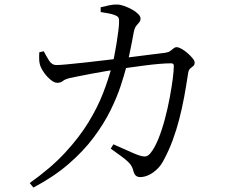

<svg xmlns="http://www.w3.org/2000/svg" viewBox="-20 -787 1040 851"><path d="M601.4 -2.1Q589 -2.1 581.6 -9Q574.3 -16 570.2 -32.4Q565.4 -50.9 552.9 -64.5Q540.3 -78 519.9 -92.7Q499.4 -107.4 470.9 -128.1L482.7 -147.4Q504 -138 526.7 -127.8Q549.3 -117.7 567.7 -109.6Q586.2 -101.6 596 -98.5Q615.8 -92.1 626.1 -93.9Q636.4 -95.6 647 -108.4Q666.1 -132 682.3 -172.2Q698.4 -212.4 711 -260Q723.6 -307.6 732.3 -354.3Q741 -400.9 745.8 -438.5Q750.5 -476 750.5 -495Q750.5 -506.4 738.8 -506.4Q717 -506.4 685.8 -503.8Q654.6 -501.2 621 -496.7Q587.3 -492.2 556.7 -488Q526.1 -483.8 503.6 -480.4Q481 -476.8 449.7 -471.7Q418.5 -466.6 386.8 -460.5Q355.1 -454.3 329.1 -449.3Q303.1 -444.3 290.8 -441.4Q268 -436 258.6 -428Q249.2 -420 233.9 -420Q220.8 -420 204.9 -433Q188.9 -446.1 176.4 -463.3Q164 -480.6 159.9 -491.9Q154.3 -506.4 153.7 -523Q153.1 -539.7 154.2 -555.2L173.9 -559.8Q184.4 -539.7 197 -519.2Q209.5 -498.7 230.4 -498.7Q245.2 -498.7 279.6 -502Q314 -505.2 360.4 -510.3Q406.8 -515.4 457.8 -521.6Q508.8 -527.8 558.2 -533.7Q607.6 -539.6 648.2 -545.1Q688.9 -550.6 712.2 -553Q726.2 -555 734.2 -560.7Q742.1 -566.5 748.8 -572.2Q755.4 -577.9 763.5 -577.9Q771.2 -577.9 784.6 -570.6Q798 -563.2 811.1 -551.7Q824.2 -540.2 833.5 -528.9Q842.8 -517.6 842.8 -509.7Q842.8 -499.4 836.7 -494.5Q830.5 -489.5 823.2 -483.4Q816 -477.2 813.8 -462.5Q806 -410.3 796.7 -359.3Q787.3 -308.3 774.7 -259.5Q762.1 -210.7 745.2 -165Q728.2 -119.3 705.8 -77.7Q694 -54 675.8 -36.8Q657.6 -19.5 638.4 -10.8Q619.2 -2.1 601.4 -2.1ZM111.6 24.3Q206.2 -42.7 269.3 -111.1Q332.3 -179.5 372.6 -245.8Q412.9 -312.2 436.7 -373.8Q460.5 -435.5 474.7 -489.1Q480.3 -507.5 485.9 -535Q491.4 -562.5 496.3 -592.9Q501.2 -623.2 504.4 -648.9Q507.7 -674.5 507.7 -687.7Q508.4 -702.4 505.1 -708.7Q501.7 -715.1 489.5 -719.7Q476.5 -725.2 458.3 -728.2Q440.2 -731.3 426.3 -733.6L426.1 -754.8Q442 -758.7 462.8 -763.2Q483.6 -767.7 498.2 -766.9Q512.7 -766.9 530.6 -760.5Q548.6 -754 565.1 -745Q581.6 -735.9 592.2 -725.2Q602.8 -714.5 602.8 -705.3Q602.8 -694.4 597 -688Q591.3 -681.7 584.1 -672.8Q576.8 -663.8 573 -645Q569.8 -627.6 564.6 -600Q559.4 -572.4 552.9 -543.1Q546.5 -513.7 540 -490.3Q531 -455.1 514.5 -405.2Q498.1 -355.3 469.3 -297Q440.5 -238.6 395.3 -178Q350.1 -117.4 284.5 -60.6Q219 -3.7 128.1 44.2Z"/></svg>

Font: Noto Serif HK ExtraLight
Style: Regular
Weight: 200
Designer: Ryoko NISHIZUKA 西塚涼子 (kana & ideographs); Frank Grießhammer (Latin, Greek & Cyrillic); Wenlong ZHANG 张文龙 (bopomofo); San
Foundry: Adobe
Version: Version 2.002-H1;hotconv 1.1.0;makeotfexe 2.6.0